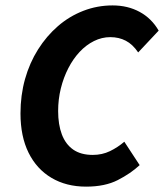

<svg xmlns="http://www.w3.org/2000/svg" viewBox="-20 -684 612 716"><path d="M301.1 12Q227.1 12 171.9 -20.8Q116.7 -53.5 86.5 -114.5Q56.4 -175.5 56.4 -260.8Q56.4 -328.7 73.3 -389.1Q90.3 -449.5 121.9 -499.6Q153.5 -549.7 196.1 -586.6Q238.7 -623.5 290.7 -643.6Q342.7 -663.8 399.9 -663.8Q456.4 -663.8 500.9 -639.6Q545.4 -615.4 571.7 -569.8L495.3 -488.5Q474.8 -518.8 449.1 -532.1Q423.5 -545.5 391.3 -545.5Q359.7 -545.5 330.4 -530.9Q301.1 -516.3 277 -490.5Q252.8 -464.7 234.8 -429.7Q216.8 -394.7 206.8 -354.1Q196.8 -313.5 196.8 -270.1Q196.8 -219.6 210.6 -182.9Q224.4 -146.2 252.9 -126.2Q281.4 -106.3 326.1 -106.3Q361 -106.3 390.1 -120.4Q419.2 -134.5 443.6 -155.5L500.8 -68.2Q466.8 -36.7 419.1 -12.4Q371.4 12 301.1 12Z"/></svg>

Font: Source Sans Variable
Style: Italic
Weight: 200
Italic angle: -11°
Designer: Paul D. Hunt
Foundry: Adobe Systems Incorporated
Version: Version 3.006;hotconv 1.0.111;makeotfexe 2.5.65597